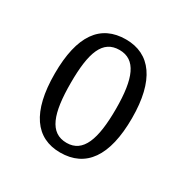

<svg xmlns="http://www.w3.org/2000/svg" viewBox="-92 -798 482 497"><g transform="rotate(30 149.0 -549.5)"><path d="M148 -380C224 -380 265 -436 265 -550C265 -663 223 -719 150 -719C74 -719 34 -664 34 -550C34 -436 75 -380 148 -380ZM150 -410C99 -410 82 -459 82 -550C82 -641 99 -687 149 -687C198 -687 217 -641 217 -550C217 -459 199 -410 150 -410Z"/></g></svg>

Font: Noto Serif Thai ExtraCondensed Light
Style: Regular
Weight: 300
Width: 2
Designer: Monotype Design Team
Foundry: Monotype Imaging Inc.
Version: Version 2.002